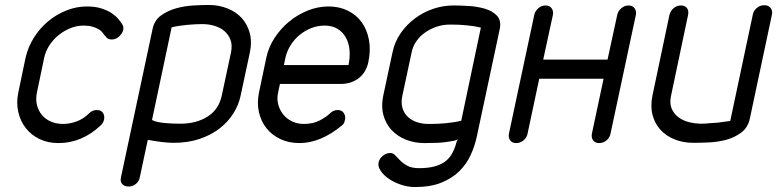

<svg xmlns="http://www.w3.org/2000/svg" viewBox="-20 -576 3129 773"><path d="M339 -120Q352 -133 370 -133Q388 -133 395 -121Q402 -109 399 -95Q396 -80 384 -70Q348 -36 305.5 -18Q263 0 215 0Q173 0 139.5 -16Q106 -32 84 -60Q62 -88 53.5 -125.5Q45 -163 54 -205L83 -344Q93 -387 116.5 -424.5Q140 -462 173.5 -490Q207 -518 247.5 -534Q288 -550 330 -550Q364 -550 388.5 -542Q413 -534 429.5 -523Q446 -512 456 -500Q466 -488 471 -480Q479 -470 476 -455Q473 -442 460 -429.5Q447 -417 430 -417Q412 -417 405 -430L401 -434Q397 -440 391 -447Q385 -454 375 -459.5Q365 -465 351 -469Q337 -473 316 -473Q290 -473 264.5 -463Q239 -453 217 -435.5Q195 -418 179.5 -394.5Q164 -371 158 -344L129 -205Q123 -178 128.5 -154.5Q134 -131 148.5 -113.5Q163 -96 185 -86.5Q207 -77 234 -77Q260 -77 288 -87Q316 -97 339 -120Z M910 -365Q916 -394 908 -415.5Q900 -437 883.5 -451Q867 -465 843.5 -472Q820 -479 795 -479Q769 -479 734.5 -476Q700 -473 671 -466L592 -93Q600 -88 614.5 -85Q629 -82 645 -80.5Q661 -79 677.5 -78.5Q694 -78 707 -78Q770 -78 815.5 -106.5Q861 -135 873 -192ZM949 -192Q941 -153 919 -118.5Q897 -84 863 -58Q829 -32 783 -16.5Q737 -1 679 -1Q639 -1 575 -13L543 137Q540 154 527 164.5Q514 175 498 175Q481 175 472 165Q463 155 467 138L594 -458Q601 -494 628 -513.5Q655 -533 689 -542.5Q723 -552 759 -554Q795 -556 821 -556Q861 -556 896 -542Q931 -528 953.5 -503Q976 -478 985.5 -443Q995 -408 986 -365Z M1123 -314H1383Q1390 -347 1387 -376Q1384 -405 1371.5 -426.5Q1359 -448 1338 -460.5Q1317 -473 1287 -473Q1259 -473 1233.5 -463Q1208 -453 1186.5 -435.5Q1165 -418 1150 -394Q1135 -370 1129 -343ZM1309 -120Q1322 -133 1340 -133Q1356 -133 1364 -121Q1372 -109 1369 -94Q1368 -89 1366 -83Q1364 -77 1358 -72Q1271 0 1186 0Q1143 0 1109 -16Q1075 -32 1053 -59.5Q1031 -87 1022.5 -124.5Q1014 -162 1023 -205L1052 -343Q1061 -386 1085.5 -423.5Q1110 -461 1144 -489Q1178 -517 1219 -533.5Q1260 -550 1303 -550Q1346 -550 1380.5 -533Q1415 -516 1436.5 -486Q1458 -456 1465.5 -415Q1473 -374 1463 -326Q1454 -284 1424 -261Q1394 -238 1351 -238H1107L1100 -205Q1094 -179 1100 -156Q1106 -133 1120 -115.5Q1134 -98 1155.5 -87.5Q1177 -77 1203 -77Q1241 -77 1268 -91.5Q1295 -106 1309 -120Z M1916 -465Q1891 -471 1859.5 -474Q1828 -477 1802 -477H1790Q1764 -477 1739.5 -469Q1715 -461 1693.5 -446.5Q1672 -432 1657 -411Q1642 -390 1637 -364L1600 -191Q1594 -164 1600 -142.5Q1606 -121 1621 -106.5Q1636 -92 1657.5 -84.5Q1679 -77 1705 -77H1715Q1742 -77 1775.5 -80Q1809 -83 1837 -90ZM1900 -28Q1892 11 1875 48Q1858 85 1829 113.5Q1800 142 1756.5 159.5Q1713 177 1651 177Q1622 177 1594 167.5Q1566 158 1545 143.5Q1524 129 1512.5 111.5Q1501 94 1504 79Q1507 63 1521 51.5Q1535 40 1551 40Q1563 40 1571.5 49.5Q1580 59 1591.5 70.5Q1603 82 1620.5 91.5Q1638 101 1667 101Q1702 101 1727.5 94.5Q1753 88 1770.5 75.5Q1788 63 1799.5 43Q1811 23 1818 -4L1823 -15Q1820 -14 1816.5 -12.5Q1813 -11 1811 -10Q1770 -2 1740.5 -1Q1711 0 1689 0Q1648 0 1613.5 -14Q1579 -28 1556 -53Q1533 -78 1523.5 -113Q1514 -148 1523 -191L1560 -364Q1569 -408 1593.5 -443Q1618 -478 1652 -503Q1686 -528 1725.5 -541Q1765 -554 1806 -554Q1831 -554 1866 -552Q1901 -550 1932 -541Q1963 -532 1981 -512.5Q1999 -493 1992 -459Z M2131 -516Q2134 -531 2147 -542.5Q2160 -554 2176 -554Q2193 -554 2201 -542.5Q2209 -531 2206 -516L2167 -336H2426L2465 -516Q2468 -531 2481 -542.5Q2494 -554 2510 -554Q2527 -554 2535 -542.5Q2543 -531 2540 -516L2438 -38Q2435 -22 2422 -11Q2409 0 2392 0Q2376 0 2368 -11Q2360 -22 2363 -38L2410 -259H2151L2104 -38Q2101 -22 2088 -11Q2075 0 2058 0Q2042 0 2034 -11Q2026 -22 2029 -38Z M3011 -518Q3014 -533 3027 -544Q3040 -555 3057 -555Q3074 -555 3082.5 -544Q3091 -533 3088 -518L2999 -99Q2991 -62 2964 -42Q2937 -22 2903 -13Q2869 -4 2832.5 -2.5Q2796 -1 2771 -1Q2730 -1 2695.5 -15Q2661 -29 2638.5 -54Q2616 -79 2607 -114Q2598 -149 2607 -192L2675 -515Q2679 -532 2692 -543Q2705 -554 2722 -554Q2738 -554 2746 -543Q2754 -532 2750 -515L2682 -192Q2675 -162 2683.5 -140.5Q2692 -119 2710 -105Q2728 -91 2753 -84.5Q2778 -78 2805 -78Q2820 -78 2836 -80L2868 -82Q2884 -84 2898 -86Q2912 -88 2920 -89Z"/></svg>

Font: VDS Compensated
Style: Light Italic
Weight: 300
Italic angle: -12°
Designer: artmaker
Foundry: artmaker
Version: Version 1.000 2012 initial release